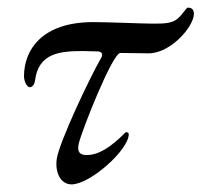

<svg xmlns="http://www.w3.org/2000/svg" viewBox="-20 -470 529 504"><path d="M168 14C216 14 318 -76 318 -118C318 -121 315 -123 312 -123C310 -123 309 -122 308 -121C270 -83 239 -63 207 -63C191 -63 181 -70 187 -94C194 -125 275 -331 296 -331L370 -330C428 -330 489 -400 489 -434C489 -445 483 -450 473 -450C469 -450 458 -430 445 -420C431 -409 411 -408 389 -408C385 -408 382 -408 378 -408C353 -408 263 -412 225 -412C88 -412 43 -337 43 -270C43 -256 51 -241 58 -241C66 -241 71 -250 72 -259C81 -331 138 -336 198 -336L237 -335C244 -335 252 -330 246 -319C215 -265 136 -98 129 -53C124 -19 138 14 168 14Z"/></svg>

Font: EB Garamond
Style: Italic
Weight: 400
Italic angle: -17.2°
Designer: Georg Duffner and Octavio Pardo
Foundry: Georg Duffner
Version: Version 1.000;PS 001.000;hotconv 1.0.88;makeotf.lib2.5.64775